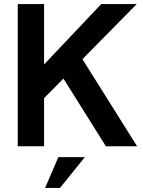

<svg xmlns="http://www.w3.org/2000/svg" viewBox="-20 -717 703 941"><path d="M67 -697H196V-401L476 -697H650L384 -427L652 0H499L291 -332L196 -236V0H67ZM266 53H396L274 204H201Z"/></svg>

Font: Hanken Grotesk
Style: Bold
Weight: 700
Designer: Alfredo Marco Pradil
Foundry: Hanken Design Co.
Version: Version 3.014